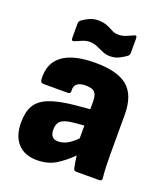

<svg xmlns="http://www.w3.org/2000/svg" viewBox="-132 -793 782 897"><g transform="rotate(20 259.0 -344.0)"><path d="M155 12Q93 12 59.5 -25Q26 -62 26 -129Q26 -181 45 -213.5Q64 -246 109 -264Q154 -282 232 -290L309 -297V-335Q309 -368 296.5 -381Q284 -394 252 -394Q193 -394 197 -347Q198 -333 183 -333H62Q49 -333 47 -348Q41 -428 94.5 -468.5Q148 -509 258 -509Q369 -509 419 -466.5Q469 -424 469 -328V-129Q469 -98 470 -70.5Q471 -43 474 -15Q476 0 461 0H347Q335 0 333 -12Q328 -33 323 -72Q288 -37 249 -12.5Q210 12 155 12ZM179 -149Q179 -104 218 -104Q240 -104 261.5 -115Q283 -126 309 -152V-216L256 -211Q213 -207 196 -193Q179 -179 179 -149ZM310 -561Q289 -561 271.5 -569Q254 -577 237 -584.5Q220 -592 200 -592Q183 -592 165.5 -585Q148 -578 133 -571Q116 -563 116 -581V-653Q116 -664 124 -670Q137 -680 157.5 -690Q178 -700 202 -700Q229 -700 247 -692.5Q265 -685 279.5 -677Q294 -669 312 -669Q331 -669 348.5 -676Q366 -683 381 -690Q397 -699 397 -681V-609Q397 -598 389 -592Q376 -582 355.5 -571.5Q335 -561 310 -561Z"/></g></svg>

Font: Sofia Sans Black
Style: Regular
Weight: 900
Designer: Botio Nikoltchev, Ani Petrova
Foundry: lettersoup
Version: Version 4.100; ttfautohint (v1.8.3)